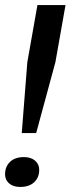

<svg xmlns="http://www.w3.org/2000/svg" viewBox="-21 -732 279 759"><path d="M59 7Q31 7 15 -7Q-1 -21 -1 -43Q-1 -73 18.5 -92Q38 -111 74 -111Q101 -111 117.5 -97Q134 -83 134 -61Q134 -30 114 -11.5Q94 7 59 7ZM122 -206H65L87 -486L127 -712H238L198 -486Z"/></svg>

Font: Creato Display Medium
Style: Italic
Weight: 500
Italic angle: -10°
Version: Version 1.000